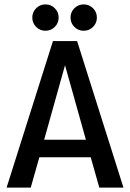

<svg xmlns="http://www.w3.org/2000/svg" viewBox="-20 -854 592 874"><path d="M432 0 393 -138H159L120 0H10L221 -667H331L542 0ZM181 -218H371L276 -557ZM187 -714Q162 -714 144.5 -731.5Q127 -749 127 -774Q127 -799 144.5 -816.5Q162 -834 187 -834Q212 -834 229.5 -816.5Q247 -799 247 -774Q247 -749 229.5 -731.5Q212 -714 187 -714ZM361 -714Q336 -714 318.5 -731.5Q301 -749 301 -774Q301 -799 318.5 -816.5Q336 -834 361 -834Q386 -834 403.5 -816.5Q421 -799 421 -774Q421 -749 403.5 -731.5Q386 -714 361 -714Z"/></svg>

Font: Epunda Sans Medium
Style: Regular
Weight: 500
Designer: Simon Atzbach
Foundry: typofactur
Version: Version 2.204; ttfautohint (v1.8.4.7-5d5b)